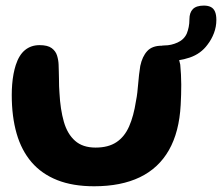

<svg xmlns="http://www.w3.org/2000/svg" viewBox="-20 -616 775 670"><path d="M308.5 34Q234 34 179.8 12.5Q125.5 -9 90.2 -50Q55 -91 38 -150Q21 -209 21 -284.5Q21 -303.5 22.5 -322Q24 -340.5 27.2 -357.8Q30.5 -375 35 -389Q46.5 -424.5 67.5 -441.5Q88.5 -458.5 118 -458.5Q146.5 -458.5 160.5 -448Q174.5 -437.5 179.2 -421.8Q184 -406 184.5 -390.5Q185 -380 185.2 -367.2Q185.5 -354.5 185.8 -341Q186 -327.5 186.2 -315Q186.5 -302.5 187.5 -292Q190.5 -234 202.8 -191.2Q215 -148.5 241.8 -124.8Q268.5 -101 313.5 -101Q358 -101 386.2 -119.8Q414.5 -138.5 430.5 -174.8Q446.5 -211 454.5 -263.5Q457.5 -278 459.2 -293.2Q461 -308.5 462.2 -324Q463.5 -339.5 465.2 -355Q467 -370.5 469.5 -386Q476.5 -419 493.8 -437.8Q511 -456.5 544.5 -456.5Q573 -456.5 588 -439Q603 -421.5 609 -390.5Q610.5 -373.5 611.5 -356Q612.5 -338.5 612.5 -320.8Q612.5 -303 612 -285.2Q611.5 -267.5 610.5 -250Q605.5 -155.5 569.5 -92.2Q533.5 -29 468 2.5Q402.5 34 308.5 34ZM555.5 -402Q543.5 -402 534.5 -408.8Q525.5 -415.5 525.5 -430.5Q525.5 -440 531.5 -448.8Q537.5 -457.5 554.5 -457.5Q577.5 -457.5 600 -467.8Q622.5 -478 632 -499.5Q636 -509.5 638.5 -521.8Q641 -534 641 -548.5Q641 -572 653 -584.2Q665 -596.5 691.5 -596.5Q706 -596.5 715.8 -591.5Q725.5 -586.5 730.2 -575.5Q735 -564.5 735 -546.5Q735 -522.5 726.5 -500.2Q718 -478 704 -460Q681 -428.5 642.2 -415.2Q603.5 -402 555.5 -402Z"/></svg>

Font: Gluten Medium
Style: Regular
Weight: 500
Designer: Tyler Finck
Foundry: Etcetera Type Company
Version: Version 1.300